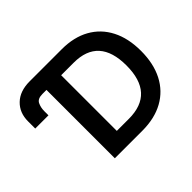

<svg xmlns="http://www.w3.org/2000/svg" viewBox="-151 -973 1218 1218"><g transform="rotate(-45 458.0 -363.5)"><path d="M39.8 -490.4V-554Q39.4 -631.4 89.1 -679.3Q138.8 -727.3 226.6 -727.3H514.9Q623.2 -727.3 701.2 -683.8Q779.1 -640.3 821 -558.9Q862.9 -477.6 862.9 -364.3Q862.9 -250.7 820.8 -169Q778.8 -87.4 699.8 -43.7Q620.7 0 509.9 0H263.5V-613.3H227.6Q183.9 -613.3 171.2 -587Q158.4 -560.7 158.4 -527.7V-490.4ZM395.2 -114H503.6Q732.2 -114 732.2 -364.3Q732.2 -613.3 507.5 -613.3H395.2Z"/></g></svg>

Font: Inter Zeller Semi Bold
Style: Regular
Weight: 600
Designer: Rasmus Andersson; Joe Bland
Foundry: zeller
Version: Version 3.015;git-dec3a8cb1